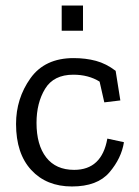

<svg xmlns="http://www.w3.org/2000/svg" viewBox="-20 -664 502 694"><path d="M203 -553V-644H280V-553ZM428 -150Q419 -92 375.5 -41Q332 10 240 10Q148 10 93 -49.5Q38 -109 38 -216Q38 -308 90 -381Q142 -454 246 -454Q290 -454 327 -444Q364 -434 398 -408L415 -301L357 -294L340 -369Q300 -394 245 -394Q174 -394 143 -343Q112 -292 112 -220Q112 -140 147 -95Q182 -50 248 -50Q348 -50 368 -163Z"/></svg>

Font: Zilla Slab
Style: Regular
Weight: 400
Designer: Typotheque.com
Foundry: Typotheque type foundry
Version: Version 1.1; 2017; ttfautohint (v1.6)